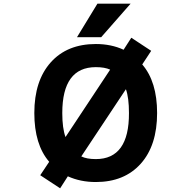

<svg xmlns="http://www.w3.org/2000/svg" viewBox="-20 -981 1040 1046"><path d="M580.1 -601.6Q550.8 -615.2 502 -615.2Q319.3 -615.2 319.3 -365.2Q319.3 -282.2 336.9 -234.4ZM502 -114.3Q683.6 -114.3 682.6 -365.2Q682.6 -448.2 666 -495.1L422.9 -128.9Q452.1 -114.3 502 -114.3ZM399.4 -778.3 510.7 -960.9H691.4L531.2 -778.3ZM695.3 -775.4 803.7 -704.1 754.9 -629.9Q835.9 -536.1 835.9 -365.2Q835.9 -188.5 746.6 -88.9Q657.2 10.7 502 10.7Q418 10.7 349.6 -20.5L307.6 44.9L199.2 -26.4L248 -99.6Q167 -193.4 167 -365.2Q167 -541 256.3 -641.1Q345.7 -741.2 502 -741.2Q585.9 -741.2 653.3 -710Z"/></svg>

Font: Gen Shin Gothic Monospace Bold
Style: Bold
Weight: 700
Designer: [Source Han Sans]
Ryoko NISHIZUKA  (kana & ideographs); Paul D. Hunt (Latin, Greek & Cyrillic); Wenlong ZHANG  (bopomofo
Version: Version 1.002.20150607